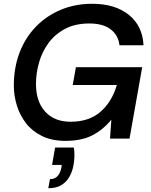

<svg xmlns="http://www.w3.org/2000/svg" viewBox="-20 -732 798 1014"><path d="M326 12Q254 12 202 -13.5Q150 -39 117.5 -81Q85 -123 69 -175Q53 -227 53 -280Q53 -375 83.5 -454.5Q114 -534 170 -591.5Q226 -649 301.5 -680.5Q377 -712 467 -712Q588 -712 660.5 -653.5Q733 -595 738 -493H611Q605 -546 564.5 -577Q524 -608 452 -608Q377 -608 323.5 -579.5Q270 -551 236 -504.5Q202 -458 186 -401.5Q170 -345 170 -289Q170 -196 218.5 -142.5Q267 -89 353 -89Q450 -89 510.5 -141.5Q571 -194 597 -283H364L381 -377H731L664 0H561L568 -100Q524 -46 467 -17Q410 12 326 12ZM235 262 244 214Q268 214 283 199Q298 184 304 154L306 139H255L271 47H370Q372 57 372.5 67.5Q373 78 373 88Q373 118 366.5 148.5Q360 179 344.5 205Q329 231 302.5 246.5Q276 262 235 262Z"/></svg>

Font: Rethink Sans SemiBold
Style: Italic
Weight: 600
Italic angle: -10°
Designer: The Rethink Sans project authors (Hans Thiessen). DM Sans designed by Colophon Foundry.
Foundry: Rethink Communications LLC
Version: Version 1.001